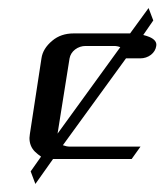

<svg xmlns="http://www.w3.org/2000/svg" viewBox="-20 -395 408 477"><path d="M53.2 -52.2Q53.2 -55.2 54.2 -62L83 -250Q86.4 -274.4 109.9 -293.9Q131.3 -312 163.1 -312H303.2L349.1 -375L360.8 -344.2L335.9 -308.1Q345.2 -305.7 351.1 -303.2Q370.6 -294.9 368.2 -280.8Q366.2 -267.6 355 -258.8Q343.3 -250 328.1 -250H293L136.2 -34.2Q145.5 -30.8 152.8 -30.8H329.1L307.1 0H111.8L67.9 62L56.2 30.8L82 -5.9Q74.2 -11.2 66.9 -18.1Q53.2 -31.7 53.2 -52.2ZM123 -63 278.8 -277.8Q271.5 -280.8 263.2 -280.8H192.9Q178.2 -280.8 166.5 -272Q155.3 -263.2 152.8 -250Z"/></svg>

Font: Hhenum
Style: Italic
Weight: 400
Designer: T. Christopher White
Version: Version 1.0